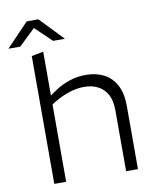

<svg xmlns="http://www.w3.org/2000/svg" viewBox="-130 -946 828 1018"><g transform="rotate(-10 284.0 -437.0)"><path d="M78.9 -688 142.7 -700.6V0H78.9ZM324.2 -479Q285.3 -479 248.7 -467.5Q212.1 -455.9 182.3 -439.9Q152.4 -423.9 133.2 -409.7L131 -455Q153.9 -474 185.3 -493.6Q216.7 -513.3 256.2 -526.6Q295.7 -540 343.2 -540Q398.8 -540 440.4 -518.4Q482 -496.9 505.6 -452.6Q529.3 -408.4 529.3 -340V0H465.5V-328.8Q465.5 -380.7 447.4 -413.5Q429.3 -446.4 397.4 -462.7Q365.6 -479 324.2 -479ZM-36.2 -748 84.5 -874H147.1L267.8 -748H204.1L115.8 -832.7L27.4 -748Z"/></g></svg>

Font: Roundo Variable
Style: Regular
Weight: 200
Designer: Shiva Nallaperumal
Foundry: Indian Type Foundry
Version: Version 2.000